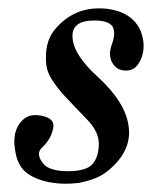

<svg xmlns="http://www.w3.org/2000/svg" viewBox="-20 -444 384 464"><path d="M284.2 -273.4Q305.7 -273.4 316.4 -293Q327.1 -310.5 327.1 -333Q327.1 -335 327.1 -335.9Q326.2 -352.5 320.3 -368.2Q313.5 -384.8 300.8 -396.5Q278.3 -418 237.3 -422.9Q227.5 -423.8 217.8 -423.8Q189.5 -423.8 165 -413.1Q133.8 -399.4 110.4 -370.1Q86.9 -339.8 91.8 -288.1Q93.8 -270.5 104.5 -252.9Q115.2 -236.3 129.9 -218.8Q158.2 -188.5 188.5 -157.2Q218.8 -127 218.8 -96.7Q218.8 -66.4 204.1 -47.9Q188.5 -30.3 144.5 -30.3Q95.7 -30.3 82 -51.8Q67.4 -72.3 80.1 -85.9Q103.5 -107.4 108.4 -133.8Q114.3 -159.2 76.2 -165Q62.5 -167 51.8 -164.1Q41 -160.2 34.2 -153.3Q14.6 -134.8 14.6 -100.6Q14.6 -94.7 15.6 -88.9Q19.5 -46.9 42 -28.3Q61.5 -11.7 97.7 -3.9Q118.2 0 138.7 0Q154.3 0 170.9 -2Q190.4 -5.9 209 -12.7Q228.5 -20.5 243.2 -33.2Q298.8 -80.1 291 -137.7Q284.2 -195.3 217.8 -256.8Q157.2 -311.5 155.3 -353.5Q152.3 -394.5 208 -394.5Q242.2 -394.5 252 -379.9Q260.7 -364.3 250 -335.9Q241.2 -311.5 251 -293Q261.7 -273.4 284.2 -273.4Z"/></svg>

Font: Gilchrist
Style: Regular
Weight: 400
Version: 1.0